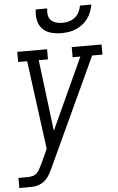

<svg xmlns="http://www.w3.org/2000/svg" viewBox="-68 -792 636 1039"><g transform="rotate(-5 249.5 -272.5)"><path d="M-6 205V150H45Q57 150 70 147Q83 144 93 135Q103 126 109 114Q115 102 121 91L160 7L96 -475H47V-530H209V-475H159L207 -87L385 -475H343V-530H505V-475H449L176 114Q170 127 163 140Q156 153 147 164.5Q138 176 126 184.5Q114 193 100 198Q86 203 72.5 204Q59 205 45 205ZM295 -610Q266 -610 238 -617.5Q210 -625 191.5 -644.5Q173 -664 167.5 -692.5Q162 -721 167 -750H229Q226 -733 228.5 -715.5Q231 -698 242 -686.5Q253 -675 270 -670Q287 -665 304 -665Q322 -665 340 -670Q358 -675 372.5 -686.5Q387 -698 395.5 -715Q404 -732 407 -750H469Q465 -730 458 -711Q451 -692 438.5 -675Q426 -658 409 -645Q392 -632 373 -624Q354 -616 334 -613Q314 -610 295 -610Z"/></g></svg>

Font: Iosevka Slab Light Oblique
Style: Regular
Weight: 300
Italic angle: -9°
Monospace: yes
Designer: Belleve Invis
Foundry: Belleve Invis
Version: Version 11.1.1; ttfautohint (v1.8.3)